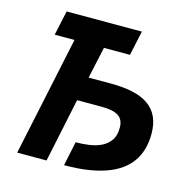

<svg xmlns="http://www.w3.org/2000/svg" viewBox="-101 -773 853 870"><g transform="rotate(15 325.5 -338.0)"><path d="M434.1 -560.1H312L279.8 -412.1H384.8Q442.4 -412.1 486.3 -402.6Q530.3 -393.1 560.3 -372.3Q590.3 -351.6 605.7 -318.6Q621.1 -285.6 621.1 -238.8Q621.1 -208 614.5 -178.2Q607.9 -148.4 592.5 -121.8Q577.1 -95.2 551.5 -73Q525.9 -50.8 487.3 -34.4Q448.7 -18.1 396.2 -9Q343.8 0 274.9 0L298.8 -113.8Q330.1 -113.8 361.6 -118.2Q393.1 -122.6 418.5 -135Q443.8 -147.5 459.5 -169.9Q475.1 -192.4 475.1 -229Q475.1 -267.1 450.2 -283.4Q425.3 -299.8 371.1 -299.8H255.9L192.9 0H55.2L173.8 -560.1H81.1L106 -675.8H459Z"/></g></svg>

Font: Clear Sans
Style: Bold Italic
Weight: 700
Italic angle: -12°
Foundry: Intel Corporation
Version: Version 1.00